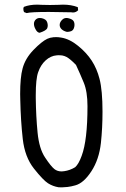

<svg xmlns="http://www.w3.org/2000/svg" viewBox="-20 -809 540 823"><path d="M231 -6.3Q236.3 -5.9 245.4 -5.9Q254.4 -5.9 269.5 -7.6Q284.7 -9.3 303.2 -14.6Q338.9 -24.4 371.8 -75Q404.8 -125.5 412.6 -196.8Q419.4 -260.7 419.4 -330.1Q419.4 -421.9 406.7 -470.7Q395.5 -514.6 373.3 -548.8Q351.1 -583 314.7 -612.5Q278.3 -642.1 242.2 -647.9Q229.5 -649.9 221.7 -649.9Q213.9 -649.9 209 -649.4Q193.8 -647.9 182.6 -642.6Q158.7 -631.3 123.3 -594.7Q87.9 -558.1 76.7 -515.1Q66.4 -477.5 66.4 -405.8Q66.4 -393.6 66.9 -380.9Q68.8 -290.5 77.6 -213.1Q86.4 -135.7 125.5 -86.4Q165 -36.6 185.8 -23.4Q206.5 -10.3 231 -6.3ZM244.1 -74.2Q225.6 -74.2 212.9 -84.5Q197.8 -96.7 173.3 -133.8Q147.9 -171.4 141.1 -240.5Q134.3 -309.6 133.3 -388.7Q133.3 -395 133.3 -401.4Q133.3 -471.2 143.6 -499.5Q154.3 -530.8 175.8 -550.3Q197.3 -569.8 223.1 -571.8Q228 -572.3 231 -572.3Q233.9 -572.3 237.5 -572Q241.2 -571.8 246.6 -571.3Q256.8 -569.3 265.1 -564.9Q281.2 -556.2 305.7 -530.8Q323.2 -493.2 339.1 -454.6Q355 -416 355 -354Q355 -207.5 330.1 -141.1Q317.4 -106 302.2 -92.3Q279.8 -78.6 254.9 -75.2Q249.5 -74.2 244.1 -74.2ZM159.2 -731Q154.3 -731.9 150.4 -731.9Q138.2 -731.9 130.9 -722.7Q125.5 -715.3 125.5 -707Q125.5 -696.3 131.8 -684.6Q139.2 -669.4 149.9 -668.5Q178.2 -677.7 182.6 -688.5Q187 -700.2 182.1 -713.9Q178.2 -726.6 159.2 -731ZM269 -672.4Q275.9 -672.4 284.7 -675.3Q294.4 -679.2 297.4 -690.4Q299.3 -696.3 299.3 -702.1Q299.3 -708 298.1 -712.2Q296.9 -716.3 295.9 -717.8Q291 -726.1 276.4 -730Q270.5 -731.9 265.1 -731.9Q254.9 -731.9 248 -725.6Q235.8 -714.8 235.8 -702.1Q235.8 -692.4 243.2 -684.6Q252 -675.8 266.6 -672.4Q267.6 -672.4 269 -672.4ZM189.5 -757.8Q229 -757.8 284.2 -756.3H285.2Q288.6 -755.4 292.5 -755.4Q305.7 -755.4 314.9 -765.1L313.5 -778.3Q285.6 -789.1 250 -789.1Q244.6 -789.1 230.5 -788.3Q216.3 -787.6 194.3 -787.6Q172.4 -787.6 158.7 -788.3Q145 -789.1 139.6 -789.1Q106.9 -789.1 83 -779.8L80.6 -775.9Q80.1 -772.9 80.1 -771Q80.1 -763.2 83 -757.3L94.2 -752.9Q111.8 -757.8 189.5 -757.8Z"/></svg>

Font: Bakudai
Style: Light
Weight: 300
Version: Version 1.48